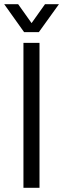

<svg xmlns="http://www.w3.org/2000/svg" viewBox="-30 -889 299 909"><path d="M81 0V-686H157V0ZM-10 -869H56L137 -755H102L183 -869H249L154 -737H84Z"/></svg>

Font: Archivo SemiCondensed Light
Style: Regular
Weight: 300
Width: 4
Designer: Hector Gatti
Foundry: Omnibus-Type
Version: Version 2.001